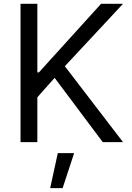

<svg xmlns="http://www.w3.org/2000/svg" viewBox="-20 -747 692 1009"><path d="M87.9 0V-727.1H176.3V-366.7H184.6L511.2 -727.1H626.5L320.8 -398.9L626.5 0H520L267.1 -337.9L176.3 -235.8V0ZM243.7 241.7 283.7 57.6H369.6L309.1 241.7Z"/></svg>

Font: Sahel VF Regular
Style: Regular
Weight: 400
Foundry: Saber Rastikerdar (saber.rastikerdar@gmail.com)
Version: Version 3.4.0